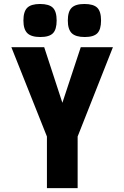

<svg xmlns="http://www.w3.org/2000/svg" viewBox="-20 -968 640 988"><path d="M100.5 -862.5Q100.5 -908.5 120.2 -928Q140 -947.5 186 -947.5Q232.5 -947.5 252 -928.2Q271.5 -909 271.5 -862.5Q271.5 -816.5 252.5 -797Q233.5 -777.5 187.5 -777.5Q141 -777.5 120.8 -797.2Q100.5 -817 100.5 -862.5ZM329 -862.5Q329 -908.5 348.8 -928Q368.5 -947.5 414.5 -947.5Q461 -947.5 480.5 -928.2Q500 -909 500 -862.5Q500 -816.5 481 -797Q462 -777.5 416 -777.5Q369.5 -777.5 349.2 -797.2Q329 -817 329 -862.5ZM221.5 -265.5 38.5 -725H207.5L301 -439L395.5 -725H561L379.5 -265.5V0H221.5Z"/></svg>

Font: JuliaMono ExtraBold
Style: Regular
Weight: 800
Monospace: yes
Designer: cormullion
Foundry: corm
Version: Version 0.055; ttfautohint (v1.8.4)